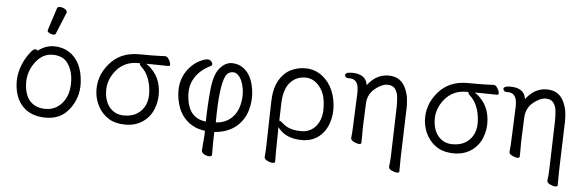

<svg xmlns="http://www.w3.org/2000/svg" viewBox="-56 -958 4109 1347"><g transform="rotate(5 1998.5 -284.5)"><path d="M296 -752Q299 -764 316.5 -764Q334 -764 350.5 -754.5Q367 -745 367 -732Q367 -729 366 -727L304 -576Q301 -567 287.5 -567Q274 -567 259.5 -575Q245 -583 245 -589.5Q245 -596 246 -597ZM187 -445Q240 -486 300 -486Q360 -486 406 -457Q501 -396 508 -245Q512 -143 451.5 -62.5Q391 18 285.5 18Q180 18 122 -42.5Q64 -103 60 -207Q56 -287 101 -374Q121 -410 140 -432Q159 -454 169.5 -454Q180 -454 187 -445ZM278 -43Q327 -43 364 -69.5Q401 -96 422 -142Q443 -188 440 -258Q437 -328 402.5 -377Q368 -426 295 -426Q222 -426 172.5 -357.5Q123 -289 126.5 -207.5Q130 -126 169.5 -84.5Q209 -43 278 -43Z M1112 -418Q1045 -420 985 -420H954Q994 -395 1024 -349Q1054 -303 1059.5 -237Q1065 -171 1041.5 -111.5Q1018 -52 966.5 -17Q915 18 845.5 18Q776 18 729.5 -10Q683 -38 655.5 -86Q628 -134 623 -189Q614 -302 690 -392Q766 -482 894 -482H976Q1030 -482 1081 -485H1082Q1096 -485 1108 -466Q1120 -447 1121.5 -432.5Q1123 -418 1112 -418ZM909 -420H895Q799 -420 741.5 -349Q684 -278 691 -193Q696 -125 733.5 -85Q771 -45 829.5 -45Q888 -45 926 -71Q1001 -123 992 -232.5Q983 -342 921 -397Q910 -407 910 -417Z M1472 15 1470 69Q1469 90 1469.5 120Q1470 150 1470 174Q1470 188 1452 188Q1434 188 1416 178.5Q1398 169 1396 153Q1404 66 1405 41V12Q1355 7 1314 -17Q1273 -40 1243 -83Q1213 -126 1201 -193Q1180 -311 1240 -396Q1289 -464 1364 -486Q1395 -495 1410 -473Q1424 -453 1407 -444Q1312 -399 1279 -314Q1261 -267 1270 -199Q1289 -64 1406 -53Q1408 -169 1418.5 -277.5Q1429 -386 1468 -431.5Q1507 -477 1553 -477Q1624 -477 1670 -415Q1700 -374 1710.5 -301.5Q1721 -229 1699.5 -156.5Q1678 -84 1619 -37Q1561 8 1472 15ZM1476 -53Q1540 -56 1582.5 -94Q1625 -132 1639 -192.5Q1653 -253 1643.5 -306Q1634 -359 1613 -386.5Q1592 -414 1568 -414Q1531 -414 1514 -381Q1477 -305 1476 -53Z M2088 18Q1973 18 1917 -58L1915 79Q1915 88 1914.5 126.5Q1914 165 1915 184Q1915 195 1898.5 195Q1882 195 1861.5 185Q1841 175 1839 161V158Q1843 125 1844 71L1851 -229Q1853 -322 1884 -378.5Q1915 -435 1964 -460.5Q2013 -486 2070.5 -486Q2128 -486 2174.5 -456Q2221 -426 2250.5 -374.5Q2280 -323 2288 -252.5Q2296 -182 2274.5 -119Q2253 -56 2205 -19Q2157 18 2088 18ZM1919 -104Q1929 -104 1950 -84Q1993 -44 2080 -44Q2126 -44 2160 -70Q2194 -96 2210 -142.5Q2226 -189 2218 -260.5Q2210 -332 2169.5 -376.5Q2129 -421 2077 -421Q2008 -421 1966 -371Q1924 -321 1922 -218Z M2351 -461Q2349 -483 2398 -483Q2497 -483 2508 -405Q2568 -486 2655.5 -486Q2743 -486 2778 -406Q2794 -369 2798 -333.5Q2802 -298 2801 -270L2790 73L2789 179Q2789 187 2773.5 187Q2758 187 2737 177.5Q2716 168 2715 155L2714 152Q2720 111 2721 65L2731 -274Q2731 -316 2727.5 -345.5Q2724 -375 2707.5 -398Q2691 -421 2652 -421Q2613 -421 2565.5 -382Q2518 -343 2514 -279L2507 -104Q2507 -95 2507 -74Q2507 -53 2507 -31.5Q2507 -10 2506 1Q2506 10 2491 10Q2476 10 2455 0Q2434 -10 2432 -23V-26Q2437 -73 2438 -112L2447 -330Q2449 -354 2446 -380Q2439 -443 2384 -443H2374Q2364 -443 2358 -448.5Q2352 -454 2351 -461Z M3426 -418Q3359 -420 3299 -420H3268Q3308 -395 3338 -349Q3368 -303 3373.5 -237Q3379 -171 3355.5 -111.5Q3332 -52 3280.5 -17Q3229 18 3159.5 18Q3090 18 3043.5 -10Q2997 -38 2969.5 -86Q2942 -134 2937 -189Q2928 -302 3004 -392Q3080 -482 3208 -482H3290Q3344 -482 3395 -485H3396Q3410 -485 3422 -466Q3434 -447 3435.5 -432.5Q3437 -418 3426 -418ZM3223 -420H3209Q3113 -420 3055.5 -349Q2998 -278 3005 -193Q3010 -125 3047.5 -85Q3085 -45 3143.5 -45Q3202 -45 3240 -71Q3315 -123 3306 -232.5Q3297 -342 3235 -397Q3224 -407 3224 -417Z M3466 -461Q3464 -483 3513 -483Q3612 -483 3623 -405Q3683 -486 3770.5 -486Q3858 -486 3893 -406Q3909 -369 3913 -333.5Q3917 -298 3916 -270L3905 73L3904 179Q3904 187 3888.5 187Q3873 187 3852 177.5Q3831 168 3830 155L3829 152Q3835 111 3836 65L3846 -274Q3846 -316 3842.5 -345.5Q3839 -375 3822.5 -398Q3806 -421 3767 -421Q3728 -421 3680.5 -382Q3633 -343 3629 -279L3622 -104Q3622 -95 3622 -74Q3622 -53 3622 -31.5Q3622 -10 3621 1Q3621 10 3606 10Q3591 10 3570 0Q3549 -10 3547 -23V-26Q3552 -73 3553 -112L3562 -330Q3564 -354 3561 -380Q3554 -443 3499 -443H3489Q3479 -443 3473 -448.5Q3467 -454 3466 -461Z"/></g></svg>

Font: ToneOZ-Pinyin-WenKai-Regular
Style: Regular
Weight: 400
Designer: Fontworks Inc.
Foundry: ToneOZ
Version: Version 0.240331